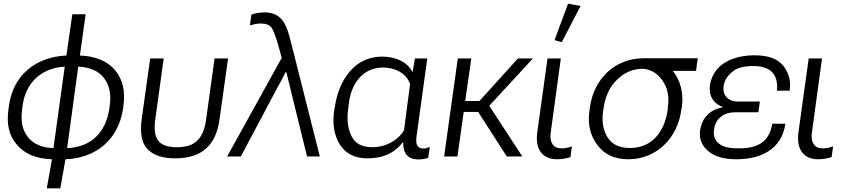

<svg xmlns="http://www.w3.org/2000/svg" viewBox="-20 -846 4594 1038"><path d="M233 172H306L334 15C500 9 620 -92 645 -257L647 -272C659 -354 643 -417 602 -467C560 -516 497 -542 412 -546L443 -769H371L339 -546C173 -538 50 -440 28 -272L26 -257C14 -176 29 -112 71 -64C113 -14 175 12 261 15ZM269 -45C205 -48 159 -68 130 -106C100 -144 91 -194 100 -257L102 -273C118 -399 203 -478 330 -486ZM343 -45 403 -486C468 -482 514 -462 543 -423C572 -385 582 -335 573 -273L571 -257C551 -130 474 -51 343 -45Z M927 10C1071 10 1148 -60 1167 -202L1213 -530H1140L1095 -205C1082 -104 1042 -50 936 -50C886 -50 853 -62 835 -86C817 -110 812 -150 820 -205L865 -530H792L746 -202C736 -126 746 -73 777 -40C809 -7 858 10 927 10Z M1208 0H1282L1480 -373C1496 -400 1510 -428 1524 -456H1528C1534 -432 1538 -417 1539 -410C1542 -403 1545 -391 1548 -374L1640 0H1709L1552 -622C1531 -704 1509 -779 1411 -779C1385 -779 1362 -775 1339 -767L1331 -709C1337 -710 1345 -713 1356 -715C1368 -718 1380 -719 1391 -719C1417 -719 1437 -711 1448 -697C1459 -681 1473 -643 1490 -581L1503 -533Z M1966 10C2047 10 2108 -14 2159 -78H2160C2159 -47 2165 -25 2178 -9C2191 7 2211 15 2240 16C2262 16 2283 12 2295 7L2304 -51C2293 -47 2280 -43 2269 -43C2254 -43 2243 -48 2237 -58C2230 -67 2229 -84 2232 -110L2290 -530H2223L2211 -458H2209C2178 -518 2109 -540 2045 -540C1894 -540 1812 -409 1791 -273L1788 -257C1775 -178 1786 -115 1817 -65C1849 -15 1899 10 1966 10ZM1995 -50C1939 -50 1901 -69 1882 -107C1862 -144 1854 -194 1862 -255L1865 -279C1875 -385 1935 -481 2052 -481C2111 -481 2178 -452 2197 -391L2164 -141C2129 -84 2061 -50 1995 -50Z M2381 0H2453L2487 -241H2565L2720 0H2804L2625 -274L2861 -530H2780L2572 -300H2495L2528 -530H2455Z M2992 15C3021 15 3048 9 3064 3L3072 -55C3054 -48 3036 -44 3017 -44C2992 -44 2976 -52 2967 -67C2956 -82 2953 -107 2959 -141L3012 -530H2940L2886 -141C2877 -87 2885 -48 2904 -23C2924 3 2953 15 2992 15ZM3017 -618 3119 -814 3051 -826 2978 -629Z M3378 15C3531 15 3644 -103 3663 -250L3666 -265C3673 -316 3668 -361 3652 -403C3642 -426 3631 -447 3617 -463H3743L3752 -531H3460C3302 -531 3189 -417 3169 -264L3167 -248C3156 -175 3170 -115 3209 -63C3247 -11 3302 15 3378 15ZM3387 -46C3329 -46 3290 -64 3265 -103C3241 -141 3233 -187 3240 -242L3242 -254C3251 -323 3275 -377 3316 -415C3356 -455 3404 -475 3458 -474C3501 -470 3536 -448 3562 -410C3589 -371 3599 -324 3591 -269L3589 -247C3572 -137 3507 -46 3387 -46Z M3963 15C4092 15 4206 -38 4226 -177H4155C4139 -76 4072 -44 3976 -44C3939 -44 3894 -46 3865 -71C3843 -89 3836 -113 3840 -143C3844 -174 3855 -198 3877 -214C3896 -231 3923 -239 3958 -239H4080L4088 -297H3970C3942 -297 3923 -305 3908 -320C3894 -336 3889 -355 3892 -382C3897 -410 3911 -435 3937 -456C3962 -479 3999 -489 4053 -489C4148 -489 4189 -441 4180 -356H4249C4257 -406 4245 -451 4215 -490C4185 -528 4133 -547 4060 -547C3951 -547 3838 -506 3818 -386C3814 -352 3820 -324 3838 -302C3850 -286 3868 -274 3890 -267C3821 -254 3776 -213 3765 -142C3759 -96 3773 -60 3808 -30C3843 1 3893 15 3963 15Z M4404 15C4433 15 4460 9 4476 3L4484 -55C4466 -48 4448 -44 4429 -44C4404 -44 4388 -52 4379 -67C4368 -82 4365 -107 4371 -141L4424 -530H4352L4298 -141C4289 -87 4297 -48 4316 -23C4336 3 4365 15 4404 15Z"/></svg>

Font: Cheyenne Sans Light
Style: Italic
Weight: 300
Italic angle: -8.13011°
Designer: The Public Sans project authors (U.S. Web Design System), Libre Franklin designed by Pablo Impallari and Rodrigo Fuenzal
Foundry: The Cheyenne Sans Project Authors
Version: Version 2.007